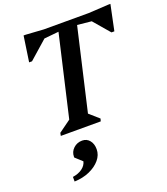

<svg xmlns="http://www.w3.org/2000/svg" viewBox="-176 -819 1090 1251"><g transform="rotate(-20 369.0 -194.0)"><path d="M140 0 144 -20 228 -81 358 -643 257 -633 130 -521H110L136 -698H150L274 -690H585L724 -698H738L701 -521H681L585 -633L487 -643L356 -76L422 -18L417 0ZM123 310V278Q163 272 189 253Q215 234 222 206L174 162V157Q174 123 199 99.5Q224 76 260 76Q291 76 310.5 99.5Q330 123 330 161Q330 201 302 234Q274 267 227.5 287.5Q181 308 123 310Z"/></g></svg>

Font: Platypi Medium
Style: Italic
Weight: 500
Italic angle: -13°
Designer: David Sargent
Foundry: Bolt Cutter Type
Version: Version 1.200; ttfautohint (v1.8.4.7-5d5b)